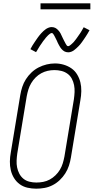

<svg xmlns="http://www.w3.org/2000/svg" viewBox="-20 -1128 564 1156"><path d="M198 8Q171 8 145 2Q119 -4 98.5 -19Q78 -34 64.5 -56Q51 -78 45 -103.5Q39 -129 39.5 -156Q40 -183 45 -210L102 -555Q106 -580 114 -604.5Q122 -629 136 -651Q150 -673 169.5 -691.5Q189 -710 212.5 -722Q236 -734 261 -740Q286 -746 311 -746Q338 -746 363.5 -738.5Q389 -731 410 -716.5Q431 -702 444.5 -679.5Q458 -657 464 -632Q470 -607 469.5 -579.5Q469 -552 464 -525L407 -180Q403 -155 395 -130.5Q387 -106 373 -84Q359 -62 339.5 -43.5Q320 -25 296.5 -13Q273 -1 248 3.5Q223 8 198 8ZM199 -29Q220 -29 240.5 -33Q261 -37 279.5 -47Q298 -57 314 -72.5Q330 -88 341 -106.5Q352 -125 358 -145Q364 -165 368 -186L425 -531Q428 -552 429 -573.5Q430 -595 426 -615.5Q422 -636 412.5 -654Q403 -672 386.5 -684Q370 -696 349.5 -701Q329 -706 308 -706Q287 -706 267 -701.5Q247 -697 228.5 -687Q210 -677 194.5 -661.5Q179 -646 168 -627.5Q157 -609 151 -589.5Q145 -570 141 -549L84 -204Q81 -183 80 -161.5Q79 -140 83 -120Q87 -100 96.5 -82Q106 -64 121.5 -51.5Q137 -39 157.5 -34Q178 -29 199 -29ZM391 -813Q384 -813 378.5 -814.5Q373 -816 368 -818.5Q363 -821 358.5 -825Q354 -829 350.5 -833Q347 -837 343.5 -842Q340 -847 337.5 -852Q335 -857 332 -862Q329 -867 327 -872Q325 -877 322.5 -882.5Q320 -888 317 -893.5Q314 -899 311.5 -904.5Q309 -910 306.5 -914Q304 -918 300.5 -923.5Q297 -929 292 -929Q287 -929 283.5 -926.5Q280 -924 276.5 -921.5Q273 -919 269.5 -915.5Q266 -912 261.5 -907Q257 -902 256 -901Q255 -900 253 -897Q251 -894 248.5 -891Q246 -888 243.5 -885Q241 -882 238.5 -878.5Q236 -875 233.5 -871Q231 -867 228 -863Q225 -859 222 -854.5Q219 -850 216 -845Q213 -840 210 -835Q207 -830 204 -825Q201 -820 197 -814L163 -832Q169 -844 175 -853.5Q181 -863 187 -872Q193 -881 198.5 -889Q204 -897 209 -904Q214 -911 219 -917Q224 -923 229 -928.5Q234 -934 242 -941.5Q250 -949 257 -953.5Q264 -958 273 -961.5Q282 -965 291 -965Q298 -965 303.5 -963.5Q309 -962 314 -959.5Q319 -957 323.5 -953Q328 -949 331.5 -945Q335 -941 338.5 -936.5Q342 -932 344.5 -927Q347 -922 349.5 -916.5Q352 -911 354.5 -906Q357 -901 359.5 -895.5Q362 -890 365 -884.5Q368 -879 370.5 -874Q373 -869 375.5 -864.5Q378 -860 381.5 -855Q385 -850 390 -850Q394 -850 398 -852.5Q402 -855 405 -857.5Q408 -860 412 -863.5Q416 -867 420.5 -871.5Q425 -876 426 -877.5Q427 -879 429 -881.5Q431 -884 433.5 -887Q436 -890 438.5 -893.5Q441 -897 443.5 -900.5Q446 -904 448.5 -907.5Q451 -911 454 -915.5Q457 -920 460 -924Q463 -928 466 -933Q469 -938 472 -943Q475 -948 478 -953.5Q481 -959 484 -964L519 -946Q513 -935 507 -925Q501 -915 495 -906Q489 -897 483.5 -889Q478 -881 473 -874Q468 -867 463 -861Q458 -855 453 -850Q448 -845 440 -837.5Q432 -830 425 -825Q418 -820 409 -816.5Q400 -813 391 -813ZM224 -1072V-1108H524V-1072Z"/></svg>

Font: Iosevka Slab XLtObl
Style: Regular
Weight: 200
Italic angle: -9°
Monospace: yes
Designer: Belleve Invis
Foundry: Belleve Invis
Version: Version 11.1.1; ttfautohint (v1.8.3)